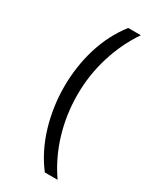

<svg xmlns="http://www.w3.org/2000/svg" viewBox="-231 -862 881 1067"><g transform="rotate(30 209.5 -328.5)"><path d="M256 135Q183 39 147 -83Q111 -205 111 -332Q111 -461 147 -579.5Q183 -698 256 -792H337Q270 -694 233.5 -575Q197 -456 197 -331Q197 -204 232.5 -85Q268 34 338 135Z"/></g></svg>

Font: loriya85
Style: Book
Weight: 400
Designer: Jelle Bosma - Monotype Design Team
Foundry: Monotype Imaging Inc.
Version: Version 2.003